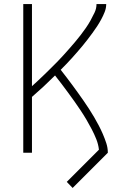

<svg xmlns="http://www.w3.org/2000/svg" viewBox="-20 -755 640 949"><path d="M339 174 310 144 469 -15Q466 -42 456 -67Q446 -92 433.5 -116Q421 -140 407.5 -163Q394 -186 379 -208.5Q364 -231 348.5 -253Q333 -275 317 -296.5Q301 -318 285 -339.5Q269 -361 252 -382Q224 -354 195.5 -327.5Q167 -301 138 -276V0H95V-735H138V-329Q154 -344 170 -358.5Q186 -373 201.5 -388.5Q217 -404 232.5 -419Q248 -434 263.5 -450Q279 -466 293.5 -482Q308 -498 322.5 -514.5Q337 -531 351 -547.5Q365 -564 378.5 -581.5Q392 -599 404.5 -617Q417 -635 427.5 -654Q438 -673 447.5 -693Q457 -713 457 -735H505Q505 -715 497.5 -696Q490 -677 480.5 -659.5Q471 -642 460 -625Q449 -608 437 -592Q425 -576 413 -560Q401 -544 388 -528.5Q375 -513 362 -498Q349 -483 335.5 -468Q322 -453 308 -438.5Q294 -424 280 -410Q295 -391 309.5 -372Q324 -353 338 -334Q352 -315 366 -295.5Q380 -276 393.5 -256.5Q407 -237 420 -217Q433 -197 445 -176.5Q457 -156 468 -135Q479 -114 488.5 -92Q498 -70 505.5 -47Q513 -24 513 0Z"/></svg>

Font: Iosevka Curly XLtEx
Style: Regular
Weight: 200
Width: 7
Monospace: yes
Designer: Belleve Invis
Foundry: Belleve Invis
Version: Version 11.1.0; ttfautohint (v1.8.3)